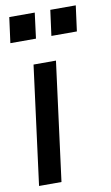

<svg xmlns="http://www.w3.org/2000/svg" viewBox="-86 -799 487 844"><g transform="rotate(-10 157.5 -377.0)"><path d="M131.8 -753.9 117.2 -640.1H2.9L18.1 -753.9ZM314.9 -753.9 299.8 -640.1H186L201.2 -753.9ZM18.1 0 86.9 -529.8H187L118.2 0Z"/></g></svg>

Font: Cooper Hewitt
Style: Medium Italic
Weight: 708
Designer: Village Type and Design LLC
Foundry: Cooper Hewitt Smithsonian Design Museum
Version: 1.000